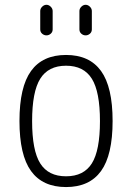

<svg xmlns="http://www.w3.org/2000/svg" viewBox="-20 -755 540 785"><path d="M355.5 -433.1Q322.3 -486.3 250 -486.3Q177.7 -486.3 144.5 -433.1Q111.3 -379.9 111.3 -259.8Q111.3 -139.6 144.5 -86.9Q177.7 -34.2 250 -34.2Q322.3 -34.2 355.5 -86.9Q388.7 -139.6 388.7 -259.8Q388.7 -379.9 355.5 -433.1ZM393.1 -55.7Q345.7 9.8 250 9.8Q154.3 9.8 106.9 -55.7Q59.6 -121.1 59.6 -260.3Q59.6 -399.4 106.9 -464.8Q154.3 -530.3 250 -530.3Q345.7 -530.3 393.1 -464.8Q440.4 -399.4 440.4 -260.3Q440.4 -121.1 393.1 -55.7ZM304.7 -710Q304.7 -719.7 312.5 -727.5Q320.3 -735.4 330.1 -735.4Q339.8 -735.4 347.7 -727.5Q355.5 -719.7 355.5 -710V-634.8Q355.5 -624 347.7 -617.2Q339.8 -610.4 330.1 -610.4Q320.3 -610.4 312.5 -617.2Q304.7 -624 304.7 -634.8ZM144.5 -710Q144.5 -719.7 152.3 -727.5Q160.2 -735.4 169.9 -735.4Q179.7 -735.4 187.5 -727.5Q195.3 -719.7 195.3 -710V-634.8Q195.3 -624 187.5 -617.2Q179.7 -610.4 169.9 -610.4Q160.2 -610.4 152.3 -617.2Q144.5 -624 144.5 -634.8Z"/></svg>

Font: Rounded-L Mgen+ 1m light
Style: Regular
Weight: 200
Designer: [Source Han Sans]
Ryoko NISHIZUKA  (kana & ideographs); Paul D. Hunt (Latin, Greek & Cyrillic); Wenlong ZHANG  (bopomofo
Version: Version 1.059.20150602